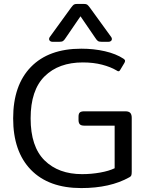

<svg xmlns="http://www.w3.org/2000/svg" viewBox="-20 -943 738 978"><path d="M230 -744Q230 -750 234 -755L342 -904Q351 -916 356 -919.5Q361 -923 373 -923H407Q419 -923 424 -919.5Q429 -916 438 -904L546 -755Q550 -750 550 -744Q550 -738 545 -734Q540 -730 532 -730H499Q485 -730 479 -734Q473 -738 466 -749L390 -860L314 -749Q307 -738 301 -734Q295 -730 281 -730H248Q240 -730 235 -734Q230 -738 230 -744ZM47 -340Q47 -509 137.5 -602Q228 -695 394 -695Q458 -695 514.5 -682Q571 -669 609 -644Q617 -639 617 -633Q617 -629 614 -623L593 -588Q589 -580 584 -580Q579 -580 574 -584Q544 -602 500 -613.5Q456 -625 402 -625Q279 -625 207.5 -554.5Q136 -484 136 -340Q136 -196 207 -126Q278 -56 398 -56Q445 -56 490 -64Q535 -72 564 -86V-303H409Q393 -303 386.5 -310Q380 -317 380 -332V-349Q380 -364 386.5 -370Q393 -376 409 -376H619Q636 -376 643.5 -368Q651 -360 651 -343V-69Q651 -56 649 -50Q647 -44 639 -40Q541 15 394 15Q228 15 137.5 -78Q47 -171 47 -340Z"/></svg>

Font: Mitr Light
Style: Regular
Weight: 300
Designer: Thanarat Vachiruckul
Foundry: Cadson Demak
Version: Version 1.002